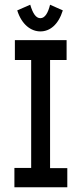

<svg xmlns="http://www.w3.org/2000/svg" viewBox="-20 -793 353 813"><path d="M192 -773C184 -740 171 -716 151 -716C132 -716 119 -736 108 -773L53 -749C72 -688 112 -660 151 -660C191 -660 227 -688 246 -749ZM41 0H265V-81H192V-539H262V-623H43V-539H112V-82H41Z"/></svg>

Font: Inconsolata ExtraCondensed
Style: Bold
Weight: 700
Width: 2
Monospace: yes
Designer: Raph Levien, Cyreal, Brenton Simpson
Foundry: Raph Levien, Cyreal, Google
Version: Version 3.100